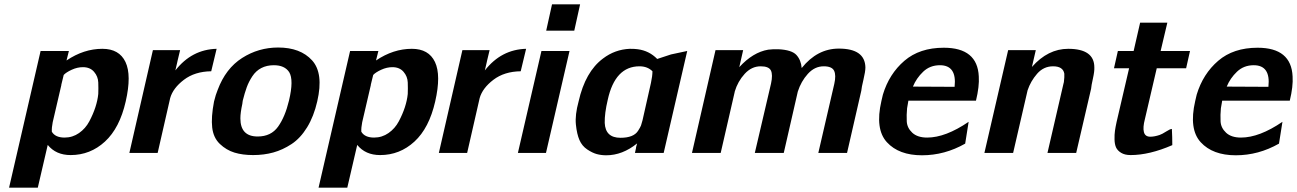

<svg xmlns="http://www.w3.org/2000/svg" viewBox="-20 -708 6005 889"><path d="M22 161 168 -472H299L288 -428Q368 -482 454 -482Q532 -482 561 -421Q590 -360 562 -238Q534 -115 466 -52.5Q398 10 307 10Q239 10 201 -37L155 161ZM275 -361Q272 -346 264 -316V-315V-314L224 -142Q219 -117 220 -98Q236 -71 279 -71Q316 -71 346 -92Q376 -113 393.5 -146Q411 -179 421.5 -211Q432 -243 435 -273Q436 -298 435 -326Q434 -354 415.5 -375.5Q397 -397 364 -397Q338 -397 312 -385Q286 -373 275 -361Z M579 0 688 -476H814L802 -426Q802 -423 801 -421L792 -382Q868 -479 983 -482L958 -378Q882 -377 831.5 -338.5Q781 -300 768 -254L710 0Z M971 -238Q979 -271 988 -292Q1025 -391 1101 -439.5Q1177 -488 1268 -488Q1371 -488 1425 -428.5Q1479 -369 1449 -239Q1433 -169 1402 -118.5Q1371 -68 1330 -41Q1289 -14 1245.5 -2Q1202 10 1152 10Q1103 10 1065.5 -1.5Q1028 -13 998 -41.5Q968 -70 962.5 -117.5Q957 -165 971 -238ZM1104 -242Q1104 -240 1103 -235Q1102 -230 1102 -227Q1093 -186 1093 -160Q1093 -76 1173 -76Q1235 -76 1267.5 -121.5Q1300 -167 1318 -242Q1341 -338 1319 -374Q1298 -406 1248 -406Q1215 -406 1190 -393Q1165 -380 1148.5 -355Q1132 -330 1122.5 -304Q1113 -278 1104 -242Z M1455 161 1601 -472H1732L1721 -428Q1801 -482 1887 -482Q1965 -482 1994 -421Q2023 -360 1995 -238Q1967 -115 1899 -52.5Q1831 10 1740 10Q1672 10 1634 -37L1588 161ZM1708 -361Q1705 -346 1697 -316V-315V-314L1657 -142Q1652 -117 1653 -98Q1669 -71 1712 -71Q1749 -71 1779 -92Q1809 -113 1826.5 -146Q1844 -179 1854.5 -211Q1865 -243 1868 -273Q1869 -298 1868 -326Q1867 -354 1848.5 -375.5Q1830 -397 1797 -397Q1771 -397 1745 -385Q1719 -373 1708 -361Z M2012 0 2121 -476H2247L2235 -426Q2235 -423 2234 -421L2225 -382Q2301 -479 2416 -482L2391 -378Q2315 -377 2264.5 -338.5Q2214 -300 2201 -254L2143 0Z M2378 0 2487 -472H2617L2508 0ZM2509 -566 2536 -688H2666L2639 -566Z M2659 -238Q2690 -376 2772 -437Q2827 -479 2896 -482Q2921 -482 2933 -480Q2986 -473 3023 -435L3087 -456L3162 -472L3053 0H2920L2925 -23V-26L2930 -44Q2862 11 2787 11Q2764 11 2743.5 5.5Q2723 0 2699 -16Q2675 -32 2663 -59.5Q2651 -87 2646.5 -131.5Q2642 -176 2659 -238ZM2794 -246Q2779 -183 2780 -139Q2783 -70 2853 -70Q2883 -70 2903.5 -78Q2924 -86 2934.5 -102.5Q2945 -119 2948 -127Q2951 -135 2955 -151Q2968 -208 2994 -324Q3001 -356 3001 -378Q2978 -401 2941 -401Q2828 -401 2794 -246Z M3184 0 3293 -476H3421L3403 -397Q3466 -466 3537 -478Q3562 -481 3584 -480Q3646 -477 3667.5 -453.5Q3689 -430 3692 -393Q3764 -483 3864 -483Q3985 -483 3987 -396Q3987 -377 3978 -339.5Q3969 -302 3968 -288L3902 0H3769L3843 -320Q3852 -360 3842 -380.5Q3832 -401 3794 -401Q3752 -401 3720.5 -366Q3689 -331 3674 -284L3609 0H3475L3550 -321Q3559 -362 3549.5 -381.5Q3540 -401 3502 -401Q3460 -401 3428 -366Q3396 -331 3382 -284V-283L3317 0Z M4061 -240Q4066 -262 4068 -270Q4097 -366 4167.5 -426.5Q4238 -487 4350 -487Q4506 -487 4512 -354Q4515 -308 4499 -242H4186Q4186 -240 4183.5 -227Q4181 -214 4180 -207Q4177 -176 4178.5 -146Q4180 -116 4204 -93.5Q4228 -71 4273 -71Q4358 -71 4465 -144L4449 -43Q4354 11 4249 11Q4142 11 4086.5 -49.5Q4031 -110 4061 -240ZM4207 -307 4400 -306Q4411 -406 4332 -406Q4286 -406 4254.5 -376Q4223 -346 4207 -307Z M4538 0 4648 -476H4776L4758 -398Q4832 -482 4926 -482Q5047 -482 5047 -396Q5048 -378 5040.5 -344.5Q5033 -311 5032 -297L4963 0H4830L4904 -320Q4904 -322 4905 -324Q4906 -326 4906 -328Q4909 -352 4908 -367Q4902 -401 4856 -401Q4812 -401 4782 -366.5Q4752 -332 4738 -290L4671 0Z M5138 -392 5156 -472H5229L5259 -603H5385L5354 -472H5490L5472 -392H5336L5281 -156Q5271 -118 5276.5 -96.5Q5282 -75 5306 -75Q5325 -75 5349 -83Q5361 -87 5379.5 -99Q5398 -111 5406 -111Q5407 -99 5407.5 -73.5Q5408 -48 5408 -36Q5302 10 5215 10Q5188 10 5171 -0.5Q5154 -11 5147.5 -25.5Q5141 -40 5140.5 -62.5Q5140 -85 5142.5 -102.5Q5145 -120 5150 -143L5208 -392Z M5514 -240Q5519 -262 5521 -270Q5550 -366 5620.5 -426.5Q5691 -487 5803 -487Q5959 -487 5965 -354Q5968 -308 5952 -242H5639Q5639 -240 5636.5 -227Q5634 -214 5633 -207Q5630 -176 5631.5 -146Q5633 -116 5657 -93.5Q5681 -71 5726 -71Q5811 -71 5918 -144L5902 -43Q5807 11 5702 11Q5595 11 5539.5 -49.5Q5484 -110 5514 -240ZM5660 -307 5853 -306Q5864 -406 5785 -406Q5739 -406 5707.5 -376Q5676 -346 5660 -307Z"/></svg>

Font: Coval
Style: ExtraBold Italic
Weight: 800
Foundry: Context Ltd
Version: Version 001.000